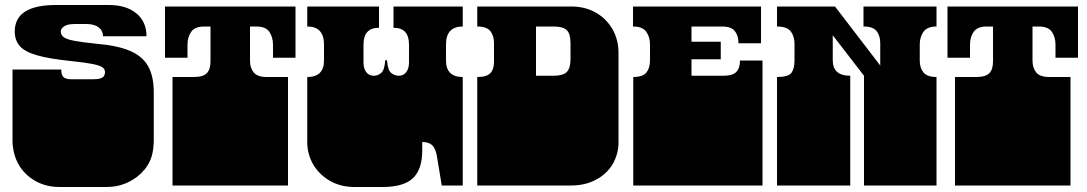

<svg xmlns="http://www.w3.org/2000/svg" viewBox="-20 -742 4347 768"><path d="M219 6Q149 6 99 -33Q49 -72 35 -135Q34 -142 32.5 -149.5Q31 -157 30.5 -165Q30 -173 30 -178V-180Q30 -183 30 -186Q30 -189 30 -194.5Q30 -200 30 -209V-260Q30 -277 30 -281.5Q30 -286 30 -288Q30 -290 30 -296V-297Q30 -304 30 -305.5Q30 -307 30 -312.5Q30 -318 30 -334V-464H225Q225 -442 234 -433.5Q243 -425 265 -425H352Q378 -425 389 -431.5Q400 -438 400 -454Q400 -465 390 -472.5Q380 -480 350.5 -486Q321 -492 262 -498Q176 -507 127.5 -521Q79 -535 59 -558Q39 -581 39 -616Q39 -722 204 -722H415Q485 -722 525.5 -688.5Q566 -655 566 -597H392Q392 -619 374.5 -632.5Q357 -646 325 -646H279Q251 -646 237 -637Q223 -628 223 -616Q223 -603 234 -594Q245 -585 276 -579Q307 -573 366 -567Q449 -560 499 -539Q549 -518 572 -478Q595 -438 595 -373V-334Q595 -318 595 -312.5Q595 -307 595 -305.5Q595 -304 595 -297V-296Q595 -290 595 -288Q595 -286 595 -281.5Q595 -277 595 -260V-209Q595 -200 595 -194.5Q595 -189 595 -186Q595 -183 595 -180V-178Q595 -173 594.5 -165Q594 -157 593 -149.5Q592 -142 591 -135Q584 -95 557.5 -63Q531 -31 491.5 -12.5Q452 6 406 6Z M670 0V-135Q670 -152 670 -156.5Q670 -161 670 -163Q670 -165 670 -171V-172Q670 -179 670 -180.5Q670 -182 670 -187.5Q670 -193 670 -209V-260Q670 -277 670 -281.5Q670 -286 670 -288Q670 -290 670 -296V-297Q670 -304 670 -305.5Q670 -307 670 -312.5Q670 -318 670 -334V-434H755Q793 -434 807.5 -449.5Q822 -465 822 -495V-636H797Q760 -636 745 -615Q730 -594 730 -564V-511H640V-716H1162V-511H1072V-563Q1072 -593 1057.5 -614.5Q1043 -636 1005 -636H980V-500Q980 -470 995 -452Q1010 -434 1047 -434H1132V-334Q1132 -318 1132 -312.5Q1132 -307 1132 -305.5Q1132 -304 1132 -297V-296Q1132 -290 1132 -288Q1132 -286 1132 -281.5Q1132 -277 1132 -260V-209Q1132 -193 1132 -187.5Q1132 -182 1132 -180.5Q1132 -179 1132 -172V-171Q1132 -165 1132 -163Q1132 -161 1132 -156.5Q1132 -152 1132 -135V0Z M1398 6Q1328 6 1277.5 -33.5Q1227 -73 1213 -135Q1212 -140 1211 -146Q1210 -152 1209.5 -158.5Q1209 -165 1209 -171V-172Q1209 -179 1209 -180.5Q1209 -182 1209 -187.5Q1209 -193 1209 -209V-260Q1209 -277 1209 -281.5Q1209 -286 1209 -288Q1209 -290 1209 -296V-297Q1209 -304 1209 -305.5Q1209 -307 1209 -312.5Q1209 -318 1209 -334V-434Q1276 -434 1276 -500V-564Q1276 -636 1209 -636V-716H1496V-631Q1434 -631 1434 -564V-492Q1434 -468 1445 -453.5Q1456 -439 1475 -439Q1491 -439 1504.5 -450Q1518 -461 1521 -501H1528Q1531 -461 1545 -450Q1559 -439 1575 -439Q1594 -439 1605 -453.5Q1616 -468 1616 -492V-564Q1616 -631 1554 -631V-716H1831V-636Q1764 -636 1764 -564V-500Q1764 -434 1831 -434V-334Q1831 -318 1831 -312.5Q1831 -307 1831 -305.5Q1831 -304 1831 -297V-296Q1831 -290 1831 -288Q1831 -286 1831 -281.5Q1831 -277 1831 -260V0H1747L1728 -115Q1723 -147 1709.5 -160.5Q1696 -174 1669 -174V-141Q1669 -64 1631.5 -29Q1594 6 1510 6Z M1889 0V-135Q1889 -152 1889 -156.5Q1889 -161 1889 -163Q1889 -165 1889 -171V-172Q1889 -179 1889 -180.5Q1889 -182 1889 -187.5Q1889 -193 1889 -209V-260Q1889 -277 1889 -281.5Q1889 -286 1889 -288Q1889 -290 1889 -296V-297Q1889 -304 1889 -305.5Q1889 -307 1889 -312.5Q1889 -318 1889 -334V-434Q1927 -434 1941.5 -449.5Q1956 -465 1956 -495V-569Q1956 -599 1941.5 -617.5Q1927 -636 1889 -636V-716H2265Q2320 -716 2362.5 -692Q2405 -668 2429.5 -626Q2454 -584 2454 -530V-334Q2454 -318 2454 -312.5Q2454 -307 2454 -305.5Q2454 -304 2454 -297V-296Q2454 -290 2454 -288Q2454 -286 2454 -281.5Q2454 -277 2454 -260V-209Q2454 -193 2454 -187.5Q2454 -182 2454 -180.5Q2454 -179 2454 -172V-171Q2454 -165 2453.5 -158Q2453 -151 2452 -145.5Q2451 -140 2450 -135Q2436 -73 2385.5 -36.5Q2335 0 2265 0ZM2124 -439H2194Q2232 -439 2247 -454Q2262 -469 2262 -506V-569Q2262 -607 2247 -621.5Q2232 -636 2194 -636H2124Z M2513 0V-135Q2513 -152 2513 -156.5Q2513 -161 2513 -163Q2513 -165 2513 -171V-172Q2513 -179 2513 -180.5Q2513 -182 2513 -187.5Q2513 -193 2513 -209V-260Q2513 -277 2513 -281.5Q2513 -286 2513 -288Q2513 -290 2513 -296V-297Q2513 -304 2513 -306Q2513 -308 2513 -313Q2513 -318 2513 -334V-434Q2551 -434 2565.5 -452Q2580 -470 2580 -500V-564Q2580 -594 2565 -615Q2550 -636 2512 -636V-716H3024V-569H2934Q2934 -599 2919.5 -617.5Q2905 -636 2867 -636H2746V-575H2863V-505H2746V-439H2873Q2911 -439 2925.5 -454.5Q2940 -470 2940 -500H3030V-334Q3030 -318 3030 -312.5Q3030 -307 3030 -305.5Q3030 -304 3030 -297V-296Q3030 -290 3030 -288Q3030 -286 3030 -281.5Q3030 -277 3030 -260V-209Q3030 -193 3030 -187.5Q3030 -182 3030 -180.5Q3030 -179 3030 -172V-171Q3030 -165 3030 -163Q3030 -161 3030 -156.5Q3030 -152 3030 -135V0Z M3088 0V-135Q3088 -152 3088 -156.5Q3088 -161 3088 -163Q3088 -165 3088 -171V-172Q3088 -179 3088 -180.5Q3088 -182 3088 -187.5Q3088 -193 3088 -209V-260Q3088 -277 3088 -281.5Q3088 -286 3088 -288Q3088 -290 3088 -296V-297Q3088 -304 3088 -305.5Q3088 -307 3088 -312.5Q3088 -318 3088 -334V-434Q3134 -434 3146 -451Q3158 -468 3158 -500V-567Q3158 -597 3143 -616.5Q3128 -636 3088 -636V-716H3320L3501 -480V-569Q3501 -599 3486.5 -617.5Q3472 -636 3434 -636V-716H3726V-636Q3689 -636 3674 -615Q3659 -594 3659 -564V-500Q3659 -470 3674 -452Q3689 -434 3726 -434V0H3436V-135Q3436 -152 3436 -156.5Q3436 -161 3436 -163Q3436 -165 3436 -171V-172Q3436 -179 3436 -180.5Q3436 -182 3436 -187.5Q3436 -193 3436 -209V-260Q3436 -277 3436 -281.5Q3436 -286 3436 -288Q3436 -290 3436 -296V-297Q3436 -304 3436 -305.5Q3436 -307 3436 -312.5Q3436 -318 3436 -334V-439L3311 -601V-501Q3311 -439 3381 -439V0Z M3800 0V-135Q3800 -152 3800 -156.5Q3800 -161 3800 -163Q3800 -165 3800 -171V-172Q3800 -179 3800 -180.5Q3800 -182 3800 -187.5Q3800 -193 3800 -209V-260Q3800 -277 3800 -281.5Q3800 -286 3800 -288Q3800 -290 3800 -296V-297Q3800 -304 3800 -305.5Q3800 -307 3800 -312.5Q3800 -318 3800 -334V-434H3885Q3923 -434 3937.5 -449.5Q3952 -465 3952 -495V-636H3927Q3890 -636 3875 -615Q3860 -594 3860 -564V-511H3770V-716H4292V-511H4202V-563Q4202 -593 4187.5 -614.5Q4173 -636 4135 -636H4110V-500Q4110 -470 4125 -452Q4140 -434 4177 -434H4262V-334Q4262 -318 4262 -312.5Q4262 -307 4262 -305.5Q4262 -304 4262 -297V-296Q4262 -290 4262 -288Q4262 -286 4262 -281.5Q4262 -277 4262 -260V-209Q4262 -193 4262 -187.5Q4262 -182 4262 -180.5Q4262 -179 4262 -172V-171Q4262 -165 4262 -163Q4262 -161 4262 -156.5Q4262 -152 4262 -135V0Z"/></svg>

Font: Danfo
Style: Regular
Weight: 400
Designer: Seyi Olusanya, David Udoh, Eyiyemi Adegbite, Mirko Velimirović
Version: Version 1.000